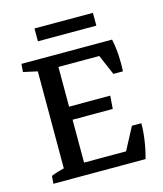

<svg xmlns="http://www.w3.org/2000/svg" viewBox="-95 -676 635 748"><g transform="rotate(-15 222.5 -302.0)"><path d="M83 -7.3V-476.6H165V-7.3ZM124.5 0V-48.8H388.2L399.9 0ZM399.9 0 322.3 -25.9 382.3 -139.2H419.9Q420.9 -113.3 415.5 -74.7Q410.2 -36.1 399.9 0ZM116.7 -221.7V-274.4H331.1L327.1 -221.7ZM96.2 -434.6V-483.4H394.5L385.3 -434.6ZM364.7 -353 320.8 -455.6 394.5 -483.4Q401.4 -450.2 403.3 -416.5Q405.3 -382.8 403.3 -353ZM28.3 0 30.8 -31.2Q56.2 -41.5 92.8 -50.3L83 -13.7V-82H165V-13.7L156.7 -46.4L221.7 -32.2L219.2 0ZM219.7 -483.4 217.3 -452.1Q191.9 -441.9 155.3 -433.1L165 -469.7V-401.4H83V-469.7L91.3 -437L26.4 -451.2L28.8 -483.4ZM113.6 -603.5H349.3V-551.8H113.6Z"/></g></svg>

Font: Markazi Text
Style: Regular
Weight: 400
Designer: Borna Izadpanah (Arabic designer), Fiona Ross (Arabic design director) and Florian Runge (Latin designer)
Foundry: Borna Izadpanah and Florian Runge
Version: Version 1.000